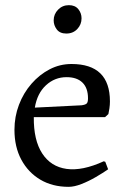

<svg xmlns="http://www.w3.org/2000/svg" viewBox="-20 -712 488 744"><path d="M246 12Q183 12 136 -16Q89 -44 62.5 -93.5Q36 -143 36 -209Q36 -260 53.5 -306Q71 -352 102 -387.5Q133 -423 172.5 -443.5Q212 -464 257 -464Q406 -464 406 -319Q406 -306 404 -292Q402 -278 400 -270L387 -258H111Q110 -169 143.5 -117.5Q177 -66 238 -57.5Q299 -49 382 -87L388 -85L399 -56Q379 -42 351.5 -26Q324 -10 296 1Q268 12 246 12ZM115 -295 296 -304Q311 -306 316 -311Q321 -316 321 -331Q321 -371 299.5 -392Q278 -413 238 -413Q192 -413 158 -381.5Q124 -350 115 -295ZM237 -582Q212 -582 200 -598Q188 -614 188 -633Q188 -657 205 -674.5Q222 -692 247 -692Q271 -692 283.5 -676.5Q296 -661 296 -641Q296 -617 279.5 -599.5Q263 -582 237 -582Z"/></svg>

Font: Alegreya
Style: Regular
Weight: 400
Designer: Juan Pablo del Peral
Foundry: Huerta Tipografica
Version: Version 2.009